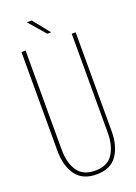

<svg xmlns="http://www.w3.org/2000/svg" viewBox="-158 -894 682 962"><g transform="rotate(-20 183.5 -413.0)"><path d="M115 -831H141L213 -742H192ZM328 -700V-173Q328 -94 293.5 -44.5Q259 5 184 5Q109 5 74 -44.5Q39 -94 39 -173V-700H61V-172Q61 -102 90 -58.5Q119 -15 184 -15Q249 -15 278 -58.5Q307 -102 307 -172V-700Z"/></g></svg>

Font: TypoPRO Bebas Neue
Style: Regular
Weight: 300
Designer: Ryoichi Tsunekawa
Foundry: Ryoichi Tsunekawa
Version: Version 001.003